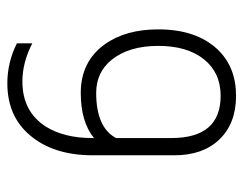

<svg xmlns="http://www.w3.org/2000/svg" viewBox="-90 -383 663 523"><g transform="rotate(90 241.5 -121.5)"><path d="M356 -46Q312 -10 233 -10Q148 -10 101 -75Q60 -132 60 -221Q60 -324 114 -382Q162 -433 241 -433Q316 -433 359.5 -388Q403 -343 403 -265V-43Q403 65 348 129Q296 190 207 190Q150 190 98 164V122Q150 149 202 149Q284 149 325 85Q356 35 356 -41ZM356 -257Q356 -391 241 -391Q178 -391 141.5 -345.5Q105 -300 105 -221Q105 -141 143 -94Q177 -52 233 -52Q327 -52 356 -106Z"/></g></svg>

Font: TajawalTap
Style: Regular
Weight: 300
Designer: Boutros Fonts
Foundry: Created by Boutros International 2017
Version: Version 2.700